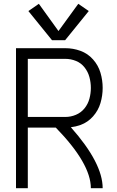

<svg xmlns="http://www.w3.org/2000/svg" viewBox="-20 -988 615 1008"><path d="M64 0V-735H323Q364 -735 402.5 -721Q441 -707 468.5 -676Q496 -645 507.5 -606Q519 -567 519 -526.5Q519 -486 507.5 -447Q496 -408 468.5 -377Q441 -346 403 -332Q378 -323 352 -320Q519 -132 519 0H457Q457 -129 273 -318H126V0ZM126 -374H323Q352 -374 379 -385.5Q406 -397 424 -419.5Q442 -442 449.5 -470Q457 -498 457 -526.5Q457 -555 449.5 -583Q442 -611 424 -634Q406 -657 379 -668Q352 -679 323 -679H126ZM253 -777 129 -930 184 -968 287 -825 391 -968 446 -930 322 -777Z"/></svg>

Font: Jozsika Light
Style: Regular
Weight: 300
Monospace: yes
Designer: Belleve Invis
Foundry: Belleve Invis
Version: 2.1.0